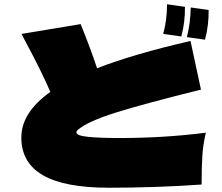

<svg xmlns="http://www.w3.org/2000/svg" viewBox="-20 -889 1040 900"><path d="M847 -857Q848 -786 830 -718L745 -730Q763 -796 763 -869ZM958 -842Q959 -771 941 -703L856 -715Q873 -781 874 -854ZM338 -269Q338 -253 393.5 -247.5Q449 -242 539 -242Q750 -242 945 -267Q932 -213 928.5 -159Q925 -105 925 -24Q709 -9 490 -9Q283 -9 181.5 -67.5Q80 -126 80 -244Q80 -362 216 -458Q175 -554 99 -695Q93 -708 81 -730L358 -776Q405 -660 435 -569Q607 -636 873 -697L922 -469Q652 -402 522 -361Q392 -320 347 -282Q338 -275 338 -269Z"/></svg>

Font: Mantou Sans
Style: Regular
Weight: 400
Designer: Mant0u / artakana
Foundry: Mant0u / artakana
Version: Version 1.001;October 22, 2023;FontCreator 14.0.0.2901 64-bi